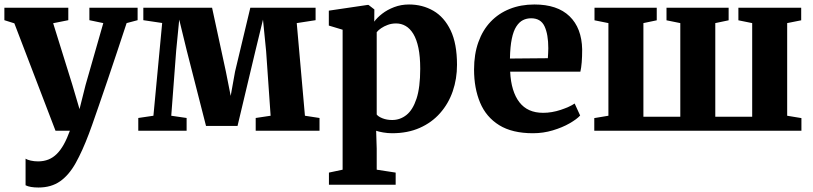

<svg xmlns="http://www.w3.org/2000/svg" viewBox="-22 -583 3626 856"><path d="M149.5 253Q131 253 116.2 250.5Q101.5 248 92 243V124.5Q99.5 129.5 115 133Q130.5 136.5 147.5 136.5Q173 136.5 193.8 128.2Q214.5 120 231.5 103Q248.5 86 262.8 60.2Q277 34.5 289.5 0H225.5L42 -479L-2.5 -493V-548.5H282.5V-493L215 -479.5L300.5 -205L332.5 -96.5L359.5 -204L438.5 -480L376.5 -493V-548.5H591.5V-493L542.5 -480Q522 -418 500 -351.8Q478 -285.5 456.8 -223.2Q435.5 -161 418 -110Q400.5 -59 388.8 -26.2Q377 6.5 374.5 13Q345.5 90 315.5 143.8Q285.5 197.5 246 225.2Q206.5 253 149.5 253Z M594.5 0V-57L662 -67L701 -480.5L617 -493V-548.5H923.5L985 -264L1006.5 -155.5L1026 -264L1094 -548.5H1385V-493L1301 -480L1337.5 -67L1402.5 -57V0H1118V-57L1184.5 -67L1164.5 -354.5L1150.5 -495.5L1116.5 -355.5L1037 -21.5H896.5L810.5 -358L777 -495.5L763.5 -357.5L741.5 -67L810 -57V0Z M1444.5 240.5V186.5L1505.5 173.5V-450.5L1444 -469V-535.5L1616.5 -561H1621L1647 -541L1646.5 -486.5Q1659 -504 1681.8 -521.8Q1704.5 -539.5 1735.2 -551.2Q1766 -563 1801.5 -563Q1861.5 -563 1910 -535Q1958.5 -507 1987 -447.8Q2015.5 -388.5 2015.5 -294Q2015.5 -231.5 1996.5 -176.2Q1977.5 -121 1940.2 -78.8Q1903 -36.5 1849.2 -12.8Q1795.5 11 1726 11Q1706.5 11 1686.2 7.5Q1666 4 1655 0L1657.5 79.5V173.5L1742 186.5V240.5ZM1726.5 -48Q1762 -48 1790.2 -70.5Q1818.5 -93 1835 -143.2Q1851.5 -193.5 1851.5 -276.5Q1851.5 -331 1843.5 -369.2Q1835.5 -407.5 1820.8 -431.8Q1806 -456 1786.5 -467.2Q1767 -478.5 1744 -478.5Q1724 -478.5 1707 -472.2Q1690 -466 1677.2 -457.2Q1664.5 -448.5 1657.5 -439.5V-72.5Q1664.5 -63 1683.5 -55.5Q1702.5 -48 1726.5 -48Z M2354 11Q2261.5 11 2203.5 -25Q2145.5 -61 2118.5 -125.2Q2091.5 -189.5 2091.5 -273Q2091.5 -341.5 2110.8 -395.2Q2130 -449 2165.5 -486.2Q2201 -523.5 2250.5 -543.2Q2300 -563 2360.5 -563Q2463 -563 2517.2 -510.5Q2571.5 -458 2573.5 -363Q2573.5 -330 2571.5 -305.5Q2569.5 -281 2565.5 -263.5H2252.5Q2254.5 -219 2265 -184.8Q2275.5 -150.5 2293.8 -127Q2312 -103.5 2338.2 -91.8Q2364.5 -80 2399.5 -80Q2438 -80 2478 -93.2Q2518 -106.5 2540 -121.5L2564.5 -68Q2549.5 -51.5 2517.2 -33Q2485 -14.5 2442.5 -1.8Q2400 11 2354 11ZM2251.5 -322 2420.5 -323.5Q2421 -334.5 2421.8 -345.8Q2422.5 -357 2422.5 -368Q2422.5 -429.5 2405.8 -465.5Q2389 -501.5 2346 -501.5Q2326 -501.5 2309.5 -493.2Q2293 -485 2280 -465Q2267 -445 2259.8 -410.2Q2252.5 -375.5 2251.5 -322Z M2627.5 0V-56.5L2690.5 -67V-480L2628.5 -492.5V-548.5H2906V-492.5L2846.5 -480V-62.5H3011V-480L2949.5 -492.5V-548.5H3226.5V-492.5L3167 -480V-62.5H3331.5V-480L3270 -492.5V-548.5H3550V-492.5L3487.5 -480V-67L3551 -56.5V0Z"/></svg>

Font: Merriweather 36pt ExtraBold
Style: Regular
Weight: 800
Designer: Eben Sorkin
Foundry: Eben Sorkin
Version: Version 2.100